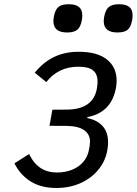

<svg xmlns="http://www.w3.org/2000/svg" viewBox="-20 -900 663 931"><path d="M50 -108 121 -153Q144 -106.5 177.5 -85Q211 -63.5 256 -63.5Q296.5 -63.5 329.8 -77Q363 -90.5 384.2 -115.5Q405.5 -140.5 411.5 -174.5L415 -194.5Q416.5 -204.5 416.5 -213Q416.5 -249 387.8 -269Q359 -289 303 -289.5L220 -290L234 -368L307.5 -368.5Q433 -371 450 -472Q453 -490 453 -504.5Q453 -541.5 431 -559Q409 -576.5 360.5 -576.5Q309.5 -576.5 270.5 -556.8Q231.5 -537 204.5 -502L148.5 -547.5Q190.5 -599 242.8 -624Q295 -649 362 -649Q451.5 -649 498.5 -611.5Q545.5 -574 545.5 -509Q545.5 -493 542.5 -475Q521 -356 407.5 -333L400.5 -328Q448.5 -319.5 476.2 -290Q504 -260.5 504 -210Q504 -191.5 500.5 -172.5Q491.5 -119.5 457.5 -77.8Q423.5 -36 370.8 -12.2Q318 11.5 254 11.5Q179 11.5 128.5 -20.2Q78 -52 50 -108ZM239 -798Q239 -807 241.5 -821Q248 -854 264 -866.8Q280 -879.5 313.5 -879.5Q347 -879.5 363 -866Q379 -852.5 379 -825Q379 -815.5 376.5 -800.5Q370.5 -768.5 354.5 -755.5Q338.5 -742.5 306 -742.5Q272.5 -742.5 255.8 -756Q239 -769.5 239 -798ZM483 -797.5Q483 -806.5 485.5 -820.5Q492 -853.5 508.2 -866.5Q524.5 -879.5 557.5 -879.5Q590 -879.5 606.5 -866.5Q623 -853.5 623 -825.5Q623 -812.5 620.5 -801Q614.5 -768.5 598.8 -755.5Q583 -742.5 549.5 -742.5Q483 -742.5 483 -797.5Z"/></svg>

Font: JuliaMono MediumItalic
Style: Regular
Weight: 500
Italic angle: -9°
Monospace: yes
Designer: cormullion
Foundry: corm
Version: Version 0.049; ttfautohint (v1.8.4)